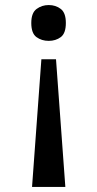

<svg xmlns="http://www.w3.org/2000/svg" viewBox="-20 -561 386 761"><path d="M202 -326 239 180H107L144 -326ZM173 -541Q201 -541 221 -525.5Q241 -510 241 -470Q241 -429 221 -414Q201 -399 173 -399Q145 -399 124.5 -414Q104 -429 104 -470Q104 -510 125 -525.5Q146 -541 173 -541Z"/></svg>

Font: Noto Serif Thai Medium
Style: Regular
Weight: 500
Version: Version 2.001